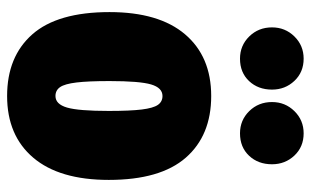

<svg xmlns="http://www.w3.org/2000/svg" viewBox="-187 -667 874 540"><g transform="rotate(90 250.0 -397.0)"><path d="M486 -266Q486 -127 423.5 -53.5Q361 20 250 20Q139 20 76.5 -51Q14 -122 14 -268Q14 -407 76.5 -480.5Q139 -554 250 -554Q361 -554 423.5 -482.5Q486 -411 486 -266ZM208 -268Q208 -208 212 -175Q216 -142 225 -129Q234 -116 250 -116Q273 -116 282.5 -148.5Q292 -181 292 -266Q292 -326 288 -358.5Q284 -391 275 -404Q266 -417 250 -417Q227 -417 217.5 -385Q208 -353 208 -268ZM232 -725Q232 -686 208 -660.5Q184 -635 145 -635Q108 -635 82.5 -661Q57 -687 57 -725Q57 -762 82.5 -788Q108 -814 145 -814Q183 -814 207.5 -788Q232 -762 232 -725ZM442 -725Q442 -686 418 -660.5Q394 -635 355 -635Q318 -635 292.5 -661Q267 -687 267 -725Q267 -762 292.5 -788Q318 -814 355 -814Q393 -814 417.5 -788Q442 -762 442 -725Z"/></g></svg>

Font: Fira Sans Extra Condensed Black
Style: Regular
Weight: 900
Width: 1
Designer: Carrois Corporate & Edenspiekermann AG
Foundry: Carrois Corporate GbR & Edenspiekermann AG
Version: Version 4.203